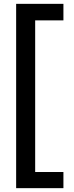

<svg xmlns="http://www.w3.org/2000/svg" viewBox="-20 -812 384 999"><path d="M64 167V-792H310V-706H163V83H310V167Z"/></svg>

Font: Hubot Sans Condensed ExtraLight Medium
Style: Regular
Weight: 500
Version: Version 2.000